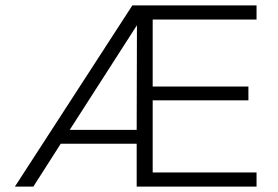

<svg xmlns="http://www.w3.org/2000/svg" viewBox="-20 -688 1025 708"><path d="M484 0V-158H204L103 0H35L468 -668H926V-616H543V-369H896V-318H543V-52H926V0ZM485 -595 237 -209H484Z"/></svg>

Font: Celebes Light
Style: Regular
Weight: 300
Designer: Anugrah Pasau
Foundry: Lafontype
Version: Version 1.000; ttfautohint (v1.8.4)